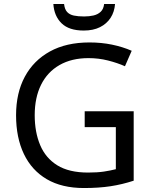

<svg xmlns="http://www.w3.org/2000/svg" viewBox="-20 -938 768 968"><path d="M407 -377H654V-27Q596 -8 537 1Q478 10 403 10Q292 10 216 -34.5Q140 -79 100.5 -161.5Q61 -244 61 -357Q61 -469 105 -551Q149 -633 231.5 -678.5Q314 -724 431 -724Q491 -724 544.5 -713Q598 -702 644 -682L610 -604Q572 -621 524.5 -633Q477 -645 426 -645Q341 -645 280 -610Q219 -575 187 -510.5Q155 -446 155 -357Q155 -272 182.5 -206.5Q210 -141 269 -104.5Q328 -68 424 -68Q471 -68 504 -73Q537 -78 564 -85V-297H407ZM560 -918Q557 -878 537.5 -848Q518 -818 484 -801Q450 -784 402 -784Q328 -784 290.5 -820.5Q253 -857 249 -918H303Q306 -891 318.5 -877.5Q331 -864 352.5 -859.5Q374 -855 404 -855Q430 -855 451.5 -860Q473 -865 487.5 -878.5Q502 -892 505 -918Z"/></svg>

Font: Noto Sans Armenian
Style: Regular
Weight: 400
Designer: Monotype Design Team
Foundry: Monotype Imaging Inc.
Version: Version 2.007